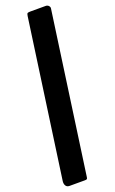

<svg xmlns="http://www.w3.org/2000/svg" viewBox="-193 -889 656 1096"><g transform="rotate(-20 134.5 -341.0)"><path d="M24 165Q9 165 2 154Q-5 143 -3 126L131 -827Q133 -842 137.5 -844.5Q142 -847 155 -847H248Q259 -847 266 -839Q273 -831 271 -822L134 153Q133 161 129.5 163Q126 165 117 165Z"/></g></svg>

Font: Libre Franklin Black
Style: Italic
Weight: 900
Italic angle: -8°
Designer: Pablo Impallari, Rodrigo Fuenzalida, Nhung Nguyen
Foundry: Impallari Type
Version: Version 3.000